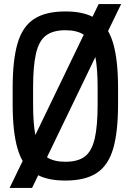

<svg xmlns="http://www.w3.org/2000/svg" viewBox="-20 -870 640 940"><path d="M27 50 91 -82Q76 -108 66 -142Q42 -224 42 -360V-440Q42 -576 66 -658Q90 -740 146.5 -777Q203 -814 300 -814Q381 -814 433 -788L463 -850H573L509 -718Q524 -692 534 -658Q558 -576 558 -440V-360Q558 -224 534 -142Q510 -60 453.5 -23Q397 14 300 14Q219 14 167 -12L137 50ZM300 -78Q361 -78 395 -103.5Q429 -129 443.5 -190.5Q458 -252 458 -360V-440Q458 -532 447 -591L210 -100Q244 -78 300 -78ZM153 -209 390 -700Q357 -722 300 -722Q240 -722 205.5 -696.5Q171 -671 156.5 -609.5Q142 -548 142 -440V-360Q142 -268 153 -209Z"/></svg>

Font: Victor Mono Thin
Style: Bold
Weight: 700
Monospace: yes
Version: Version 1.561;gftools[0.9.30]